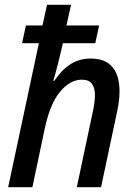

<svg xmlns="http://www.w3.org/2000/svg" viewBox="-20 -780 564 800"><path d="M14 0 142 -600H72L88 -674H157L176 -760H276L257 -674H393L377 -600H242Q229 -543 219 -504.5Q209 -466 202 -443H206Q238 -490 274.5 -513Q311 -536 357 -536Q414 -536 442.5 -507Q471 -478 476.5 -428Q482 -378 468 -315L401 0H300L367 -316Q375 -352 375.5 -382Q376 -412 363.5 -430Q351 -448 321 -448Q272 -448 230 -397.5Q188 -347 166 -242L115 0Z"/></svg>

Font: Noto Sans SemiCondensed Medium
Style: Italic
Weight: 500
Width: 4
Italic angle: -12°
Designer: Monotype Design Team
Foundry: Monotype Imaging Inc.
Version: Version 2.013; ttfautohint (v1.8.4.7-5d5b)